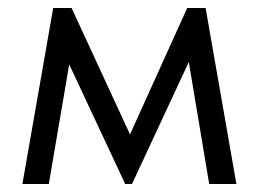

<svg xmlns="http://www.w3.org/2000/svg" viewBox="-20 -460 647 480"><path d="M102 0H36L113 -440H159L305 -124L448 -440H494L571 0H503L452 -305L310 0H293L153 -299Z"/></svg>

Font: Tilda Sans
Style: Regular
Weight: 400
Designer: ParaType Ltd
Foundry: ParaType Ltd
Version: Version 1.002W